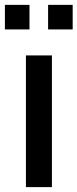

<svg xmlns="http://www.w3.org/2000/svg" viewBox="-26 -766 317 786"><path d="M80.1 0V-539.1H186.5V0ZM-5.9 -645.5V-746.1H94.7V-645.5ZM170.9 -645.5V-746.1H271.5V-645.5Z"/></svg>

Font: Min Sans Medium
Style: Regular
Weight: 500
Designer: Jinseong-Kim, NotoSansCJK, Nunito
Foundry: Jinseong-Kim
Version: Version 1.400;Glyphs 3.1.2 (3151)